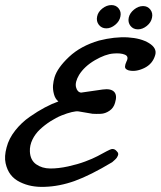

<svg xmlns="http://www.w3.org/2000/svg" viewBox="-22 -725 630 753"><path d="M395 -613.8Q376.5 -613.8 365.7 -627.7Q355 -641.6 358.9 -660.2Q362.3 -678.2 379.4 -691.7Q396.5 -705.1 415 -705.1Q433.1 -705.1 443.6 -691.7Q454.1 -678.2 450.2 -660.2Q446.8 -641.6 429.9 -627.7Q413.1 -613.8 395 -613.8ZM519 -609.9Q500.5 -609.9 489.7 -623.5Q479 -637.2 482.9 -655.8Q486.8 -673.8 503.7 -687.5Q520.5 -701.2 539.1 -701.2Q557.1 -701.2 567.6 -687.5Q578.1 -673.8 574.2 -655.8Q570.8 -637.2 554 -623.5Q537.1 -609.9 519 -609.9ZM151.9 7.8Q126.5 8.8 102.5 4.4Q78.6 0 56.2 -11Q33.7 -22 19.8 -40Q5.9 -58.1 0 -84.7Q-5.9 -111.3 3.9 -147Q12.7 -181.6 37.6 -213.1Q62.5 -244.6 94.5 -266.8Q126.5 -289.1 154.3 -303.7Q182.1 -318.4 207 -327.1Q194.3 -337.4 189.5 -356Q184.6 -374.5 186 -390.9Q187.5 -407.2 191.9 -421.9Q203.1 -459 248.8 -502Q294.4 -544.9 366.2 -565.9Q428.2 -581.5 479.7 -578.4Q531.2 -575.2 562.7 -555.7Q594.2 -536.1 586.9 -509.8Q577.1 -474.1 543.5 -458Q509.8 -441.9 481.9 -449.2Q474.6 -451.7 471.2 -455.3Q467.8 -459 468.3 -464.4Q468.8 -469.7 470 -473.4Q471.2 -477.1 474.1 -483.9Q484.4 -503.4 468 -510.5Q451.7 -517.6 422.9 -515.1Q391.1 -512.7 350.1 -488.8Q309.1 -464.8 288.1 -431.2Q271.5 -402.8 276.1 -383.3Q280.8 -363.8 295.9 -361.8L380.9 -374Q412.6 -378.4 425.5 -365Q438.5 -351.6 429.2 -321.8Q423.8 -301.8 407.2 -290.5Q390.6 -279.3 373.3 -278.6Q356 -277.8 340.8 -278.8L286.1 -288.1Q277.3 -289.6 259.5 -285.4Q241.7 -281.2 220 -272.5Q198.2 -263.7 175.8 -249.3Q153.3 -234.9 134.8 -217.5Q116.2 -200.2 105.2 -177.5Q94.2 -154.8 95.2 -130.9Q96.7 -97.2 119.6 -80.8Q142.6 -64.5 174.8 -64.2Q207 -64 244.9 -72.3Q282.7 -80.6 312 -91.6Q341.3 -102.5 360.8 -112.8Q405.8 -137.7 414.6 -140.1Q426.8 -143.1 436 -131.8L437.5 -129.9Q439 -128.4 439.7 -127.4Q440.4 -126.5 441.2 -124Q441.9 -121.6 441.7 -119.6Q441.4 -117.7 440.2 -114.3Q439 -110.8 436.5 -107.2Q434.1 -103.5 429.2 -98.9Q424.3 -94.2 418 -88.9Q332.5 -37.6 271.7 -15.6Q210.9 6.3 151.9 7.8Z"/></svg>

Font: Florida Vibes
Style: Regular
Weight: 400
Italic angle: -30°
Designer: Turbologo.com
Foundry: Turbologo.com
Version: Version 1.000;hotconv 1.0.109;makeotfexe 2.5.65596